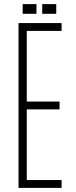

<svg xmlns="http://www.w3.org/2000/svg" viewBox="-20 -912 369 932"><path d="M70 0V-800H279V-762H110V-419H269V-381H110V-38H279V0ZM185 -845V-892H253V-845ZM90 -845V-892H157V-845Z"/></svg>

Font: Big Shoulders Text Thin
Style: Regular
Weight: 100
Designer: Patric King
Foundry: XO Type Co
Version: Version 1.000; ttfautohint (v1.8.2)